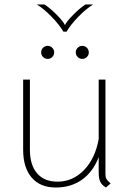

<svg xmlns="http://www.w3.org/2000/svg" viewBox="-20 -824 582 854"><path d="M472 -8 451 10Q433 -1 426 -15.5Q419 -30 419 -56V-125Q394 -60 345 -25Q296 10 228 10Q159 10 121 -34Q83 -78 83 -158V-470H113V-158Q113 -90 145 -53Q177 -16 236 -16Q304 -16 354 -68Q404 -120 419 -206V-470H449V-50Q449 -36 453.5 -28Q458 -20 472 -8ZM144 -804H178Q203 -788 233 -757.5Q263 -727 269 -712Q275 -727 305 -757.5Q335 -788 360 -804H394Q363 -785 328.5 -749.5Q294 -714 276 -683H262Q244 -714 209.5 -749.5Q175 -785 144 -804ZM163 -591Q163 -603 171.5 -611.5Q180 -620 192 -620Q204 -620 212.5 -611.5Q221 -603 221 -591Q221 -579 212.5 -570.5Q204 -562 192 -562Q180 -562 171.5 -570.5Q163 -579 163 -591ZM317 -591Q317 -603 325.5 -611.5Q334 -620 346 -620Q358 -620 366.5 -611.5Q375 -603 375 -591Q375 -579 366.5 -570.5Q358 -562 346 -562Q334 -562 325.5 -570.5Q317 -579 317 -591Z"/></svg>

Font: KoHo ExtraLight
Style: Regular
Weight: 275
Version: Version 1.000; ttfautohint (v1.6)